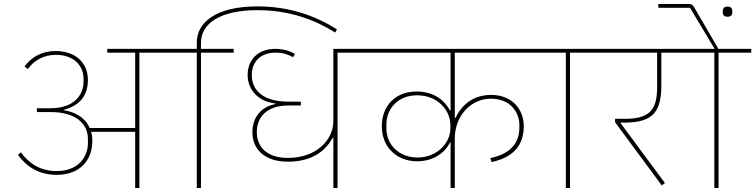

<svg xmlns="http://www.w3.org/2000/svg" viewBox="-20 -943 3788 963"><path d="M264 -66C382 -66 443 -140 443 -236C443 -253 441 -268 437 -282H658V0H679V-679H843V-698H518V-679H658V-301H430C408 -352 359 -381 300 -390V-392C379 -414 421 -462 421 -542C421 -628 359 -687 259 -687C187 -687 136 -654 103 -610L120 -597C150 -639 198 -668 260 -668C348 -668 399 -616 399 -547V-535C399 -462 347 -400 233 -400H165V-381H234C362 -381 421 -321 421 -246V-226C421 -152 369 -85 264 -85C182 -85 124 -124 85 -179L70 -166C114 -106 176 -66 264 -66Z M967 0H988V-679H1152V-698H988V-729C988 -821 1078 -892 1271 -892C1432 -892 1559 -844 1661 -780L1670 -796C1564 -862 1435 -911 1271 -911C1061 -911 967 -829 967 -730V-698H803V-679H967Z M1652 0H1673V-679H1837V-698H1652V-335C1652 -244 1570 -151 1424 -151C1316 -151 1268 -209 1268 -280C1268 -353 1315 -414 1428 -414H1489V-433H1429C1299 -433 1243 -490 1243 -566C1243 -636 1289 -679 1363 -679C1399 -679 1425 -670 1450 -656L1459 -673C1434 -687 1402 -698 1361 -698C1274 -698 1222 -643 1222 -567C1222 -491 1278 -433 1361 -424V-421C1289 -407 1246 -355 1246 -279C1246 -197 1304 -132 1424 -132C1553 -132 1616 -193 1649 -252H1652Z M2240 0H2261V-247C2261 -366 2345 -448 2442 -448C2542 -448 2585 -377 2585 -317V-303C2585 -230 2545 -172 2439 -150L2446 -130C2562 -156 2607 -220 2607 -311C2607 -393 2550 -467 2443 -467C2348 -467 2293 -411 2264 -351H2261V-679H2694V-698H1797V-679H2240V-389H2237C2211 -437 2160 -484 2069 -484C1964 -484 1895 -413 1895 -310C1895 -203 1972 -134 2072 -134C2156 -134 2214 -179 2237 -229H2240ZM2074 -153C1981 -153 1918 -218 1918 -298V-319C1918 -398 1976 -465 2072 -465C2178 -465 2239 -387 2239 -316V-299C2239 -225 2171 -153 2074 -153Z M2818 0H2839V-679H3003V-698H2654V-679H2818Z M3299 -13 3315 -25 3093 -325V-328H3112C3262 -328 3297 -389 3297 -519V-679H3440V-698H2963V-679H3276V-508C3276 -396 3242 -347 3115 -347H3065V-330Z M3629 -859C3646 -859 3653 -868 3653 -882V-887C3653 -901 3646 -910 3629 -910C3612 -910 3605 -901 3605 -887V-882C3605 -868 3612 -859 3629 -859ZM3563 0H3584V-679H3748V-698H3583L3462 -906C3456 -917 3449 -923 3435 -923H3282V-904H3441L3542 -735L3564 -698H3399V-679H3563Z"/></svg>

Font: IBM Plex Devanagari Thin
Style: Regular
Weight: 100
Designer: Mike Abbink, Paul van der Laan, Pieter van Rosmalen, Erin McLaughlin
Foundry: Bold Monday
Version: Version 1.0